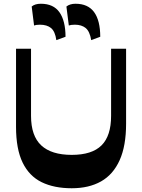

<svg xmlns="http://www.w3.org/2000/svg" viewBox="-20 -990 758 1024"><path d="M362.5 14Q268.5 14 202.1 -18.4Q135.8 -50.8 100.6 -123Q65.5 -195.3 65.5 -313.7V-730H145.5V-372.2Q145.5 -265.5 199.9 -214.7Q254.2 -164 362.7 -164Q470.5 -164 521.5 -214.7Q572.5 -265.5 572.5 -372.2V-730H652.5V-330.7Q652.5 -212 618.1 -135.6Q583.7 -59.2 519.1 -22.6Q454.5 14 362.5 14ZM466.5 -776Q458.7 -822.8 436.9 -840.5Q415 -858.3 379.2 -858.3Q367 -858.3 360 -857.1Q353 -856 347 -854L334.2 -955.2Q352.5 -970 383 -970Q449.2 -970 481.9 -925.4Q514.5 -880.7 514.7 -794ZM280.5 -776Q274 -822.3 252.4 -840.3Q230.8 -858.3 192.7 -858.3Q181.3 -858.3 174.1 -857.1Q167 -856 161.7 -854L149 -955.2Q166.3 -970 198 -970Q265 -970 297.1 -924.6Q329.2 -879.2 329.5 -794Z"/></svg>

Font: Savate ExtraLight
Style: Regular
Weight: 200
Designer: Max Esnée
Foundry: Plomb Type
Version: Version 2.000